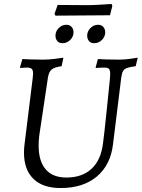

<svg xmlns="http://www.w3.org/2000/svg" viewBox="-20 -937 715 969"><path d="M175 -202Q175 -124 210.5 -82.5Q246 -41 315 -41Q395 -41 442.5 -85.5Q490 -130 500 -215Q506 -259 518.5 -380Q531 -501 535 -542Q536 -550 536 -563Q536 -583 530 -589.5Q524 -596 506 -596Q494 -596 481 -595Q468 -594 463 -594V-598L474 -639Q486 -638 517.5 -637Q549 -636 581 -636Q607 -636 636.5 -640Q666 -644 675 -646L665 -603Q635 -599 621 -594Q607 -589 601 -578.5Q595 -568 592 -546L550 -206Q537 -103 468 -45.5Q399 12 286 12Q196 12 148.5 -34.5Q101 -81 101 -167Q101 -188 104 -210L145 -542Q147 -560 147 -566Q147 -583 140 -589.5Q133 -596 115 -596Q105 -596 95 -595Q85 -594 82 -594L81 -598L93 -639Q104 -638 135.5 -637Q167 -636 199 -636Q225 -636 257.5 -640Q290 -644 300 -646L291 -603Q255 -598 241 -586.5Q227 -575 222 -546L178 -252Q175 -225 175 -202ZM535 -860 398 -859 260 -858 255 -867 271 -912 418 -911Q448 -911 489 -913.5Q530 -916 543 -917L547 -907ZM260 -757Q260 -779 276.5 -795.5Q293 -812 315 -812Q332 -812 341.5 -801Q351 -790 351 -774Q351 -752 334.5 -735.5Q318 -719 295 -719Q278 -719 269 -730Q260 -741 260 -757ZM420 -757Q420 -779 436.5 -795.5Q453 -812 475 -812Q492 -812 501.5 -801Q511 -790 511 -774Q511 -752 494.5 -735.5Q478 -719 455 -719Q438 -719 429 -730Q420 -741 420 -757Z"/></svg>

Font: Alegreya SC
Style: Italic
Weight: 400
Italic angle: -7°
Designer: Juan Pablo del Peral
Foundry: Huerta Tipografica
Version: Version 2.007; ttfautohint (v1.6)